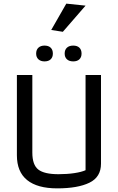

<svg xmlns="http://www.w3.org/2000/svg" viewBox="-20 -1029 649 1057"><path d="M262 -864 345 -1009 451 -998 326 -854ZM179 -734Q179 -755 191.5 -766.5Q204 -778 225 -778Q247 -778 259 -766.5Q271 -755 271 -734Q271 -714 259 -702.5Q247 -691 225 -691Q204 -691 191.5 -702.5Q179 -714 179 -734ZM336 -734Q336 -755 348.5 -766.5Q361 -778 383 -778Q405 -778 417 -766.5Q429 -755 429 -734Q429 -714 417 -702.5Q405 -691 383 -691Q361 -691 348.5 -702.5Q336 -714 336 -734ZM73 -174V-616H158V-189Q158 -121 191 -95.5Q224 -70 302 -70Q350 -70 389.5 -76Q429 -82 451 -92V-616H536V-128Q536 -54 472 -23Q408 8 295 8Q186 8 129.5 -37.5Q73 -83 73 -174Z"/></svg>

Font: Athiti Medium
Style: Regular
Weight: 500
Designer: CadsonDemak Team
Foundry: CadsonDemak
Version: Version 1.032